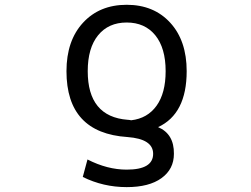

<svg xmlns="http://www.w3.org/2000/svg" viewBox="-20 -555 1040 794"><path d="M522.5 -57.6Q589.8 -65.4 627.4 -117.7Q665 -169.9 665 -260.7Q665 -356.4 622.1 -409.2Q579.1 -461.9 503.9 -461.9Q428.7 -461.9 385.7 -409.2Q342.8 -356.4 342.8 -260.7Q342.8 -72.3 507.8 -59.6Q513.7 -59.6 522.5 -57.6ZM752 -260.7Q752 -84 633.8 -29.3Q700.2 -1 699.2 81.1Q699.2 144.5 647.9 181.6Q596.7 218.8 503.9 218.8Q407.2 218.8 322.3 176.8L341.8 104.5Q423.8 146.5 503.9 146.5Q613.3 146.5 613.3 81.1Q613.3 19.5 506.8 11.7Q254.9 -4.9 254.9 -260.7Q254.9 -386.7 323.2 -460.9Q391.6 -535.2 503.9 -535.2Q616.2 -535.2 684.1 -460.9Q752 -386.7 752 -260.7Z"/></svg>

Font: GenEi Gothic M Regular
Style: Regular
Weight: 400
Designer: o_tamon (Modified); [Source Han Sans]
Ryoko NISHIZUKA  (kana & ideographs); Paul D. Hunt (Latin, Greek & Cyrillic); Wenl
Version: Version 1.1a;Original Version 1.004